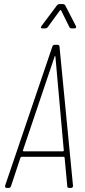

<svg xmlns="http://www.w3.org/2000/svg" viewBox="-20 -919 418 939"><path d="M279 -868 319 -787C321 -783 325 -780 330 -780H343C351 -780 355 -786 351 -792L299 -893C296 -897 293 -899 288 -899H270C266 -899 261 -896 258 -892L183 -792C178 -785 179 -780 187 -780H202C206 -780 211 -783 214 -787L273 -868C275 -870 279 -870 279 -868ZM318 0H328C335 0 337 -5 337 -11L271 -691C271 -696 267 -700 262 -700H248C242 -700 238 -697 236 -691L5 -11C4 -5 6 0 13 0H22C28 0 32 -3 34 -9L80 -148C80 -150 84 -152 86 -152H291C293 -152 296 -150 296 -148L309 -9C309 -3 312 0 318 0ZM92 -183 247 -642C248 -646 250 -646 251 -642L292 -183C293 -181 290 -179 288 -179H96C94 -179 91 -181 92 -183Z"/></svg>

Font: Barlow Condensed Thin
Style: Italic
Weight: 250
Width: 3
Italic angle: -7°
Designer: Jeremy Tribby
Foundry: Tribby Type
Version: Version 1.422;hotconv 1.0.109;makeotfexe 2.5.65596